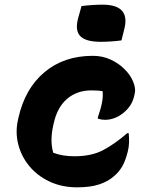

<svg xmlns="http://www.w3.org/2000/svg" viewBox="-20 -790 640 822"><path d="M377 -551Q419 -551 453.5 -535Q488 -519 512 -495Q538 -470 550 -440.5Q562 -411 557 -390L554 -377Q544 -335 507.5 -306Q471 -277 429 -277Q414 -277 399 -282V-288Q425 -361 419 -400Q398 -403 371 -403Q310 -403 267.5 -367Q225 -331 210 -262L208 -253Q201 -223 200.5 -193.5Q200 -164 208 -136Q229 -128 251.5 -124.5Q274 -121 299 -121Q372 -121 422 -147.5Q472 -174 525 -220H531Q533 -201 532.5 -180.5Q532 -160 527 -141Q517 -101 503 -77Q489 -53 466 -34Q442 -13 404.5 -0.5Q367 12 310 12Q244 12 191.5 -13Q139 -38 105 -79.5Q71 -121 58 -172.5Q45 -224 57 -277L59 -286Q87 -411 170.5 -481Q254 -551 377 -551ZM329 -764Q351 -767 375.5 -768.5Q400 -770 419 -770Q537 -770 513 -669L500 -617Q478 -614 454.5 -612.5Q431 -611 411 -611Q347 -611 323.5 -635.5Q300 -660 315 -714Z"/></svg>

Font: Recursive Mn Csl St XBd
Style: Italic
Weight: 800
Italic angle: -15°
Monospace: yes
Version: Version 1.079;hotconv 1.0.112;makeotfexe 2.5.65598; ttfautoh